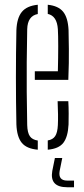

<svg xmlns="http://www.w3.org/2000/svg" viewBox="-20 -625 352 808"><path d="M126.5 -289V-325H223.5Q225 -384 225 -431.2Q225 -478.5 223.5 -502Q220 -558 181 -566.5V-605Q225.5 -600.5 245.8 -575.5Q266 -550.5 268.5 -498.5Q269 -474 269.8 -418.8Q270.5 -363.5 267.5 -289ZM49 -101.5Q47 -194.5 47 -299.2Q47 -404 49 -497.5Q51 -549.5 72 -575Q93 -600.5 139 -605V-566Q96 -558 94.5 -502Q93 -425 92.5 -363Q92 -301 92.5 -238.5Q93 -176 94.5 -98.5Q95.5 -66 105.8 -51.5Q116 -37 139 -33.5V5Q92 1 71.5 -24.2Q51 -49.5 49 -101.5ZM181 5V-34Q202.5 -37.5 212.2 -52.2Q222 -67 223.5 -98.5Q224.5 -119 224.2 -143.5Q224 -168 222.5 -199H267.5Q269 -172.5 269 -147.2Q269 -122 268.5 -101.5Q266 -49.5 246.8 -24.2Q227.5 1 181 5ZM291.5 163H263Q188 163 200 94.5L211 40H242L231 94.5Q224 135 263 135H291.5Z"/></svg>

Font: Big Shoulders Stencil Display Light
Style: Regular
Weight: 300
Designer: Patric King
Foundry: XO Type Co
Version: Version 1.000